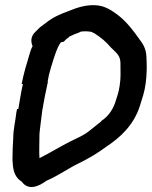

<svg xmlns="http://www.w3.org/2000/svg" viewBox="-20 -626 596 754"><path d="M65 -296H70C62 -263 58 -231 52 -198H47L44 -183C41 -152 32 -119 32 -83C30 -58 29 -23 29 2C31 30 31 66 65 87C92 125 134 105 162 84C207 65 252 33 288 16C330 -5 360 -22 399 -51C452 -86 506 -135 530 -212C538 -239 547 -261 552 -298C557 -335 557 -369 555 -403C554 -432 543 -453 526 -474C504 -505 480 -537 448 -563C431 -576 411 -592 382 -601C344 -612 302 -602 274 -592C242 -579 206 -569 172 -545L152 -530C146 -525 140 -522 134 -516L120 -502C99 -483 101 -461 108 -445C102 -434 99 -423 95 -410C85 -377 73 -338 65 -296ZM167 -305C170 -324 174 -341 179 -357C192 -400 203 -438 219 -460C220 -460 225 -461 230 -462L240 -472C242 -474 248 -477 252 -482L265 -488C274 -493 285 -495 298 -502C311 -504 332 -503 343 -500L344 -497H348C375 -480 396 -463 416 -439C439 -417 452 -407 453 -380C453 -347 455 -320 450 -290C446 -262 441 -251 432 -222C420 -189 401 -166 379 -152L377 -149C356 -133 336 -115 317 -102C300 -91 281 -83 257 -71C215 -50 174 -24 135 -5C133 -30 135 -65 135 -100C137 -125 142 -157 146 -192C152 -228 160 -269 168 -304V-305Z"/></svg>

Font: Stray Cat
Style: ExBlkObl
Weight: 1000
Version: Version 1.0